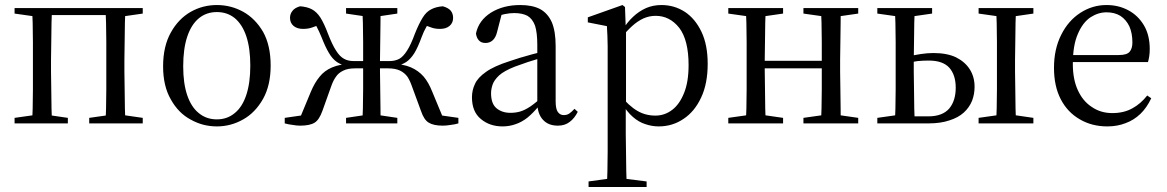

<svg xmlns="http://www.w3.org/2000/svg" viewBox="-20 -491 4643 764"><path d="M107 0H187Q186 -22 185 -59Q184 -96 184 -136Q183 -175 183 -206V-253Q183 -284 184 -324Q184 -363 185 -400Q186 -437 187 -459H107Q109 -437 110 -400Q110 -363 111 -324Q111 -284 111 -253V-206Q111 -175 111 -136Q110 -96 110 -59Q109 -22 107 0ZM399 0H479Q478 -22 477 -59Q476 -96 476 -136Q475 -175 475 -206V-253Q475 -284 476 -324Q476 -363 477 -400Q478 -437 479 -459H399Q401 -437 402 -400Q402 -363 403 -324Q403 -284 403 -253V-206Q403 -175 403 -136Q402 -96 402 -59Q401 -22 399 0ZM38 0H250V-22L154 -36H137L38 -22ZM335 0H548V-22L451 -36H434L335 -22ZM38 -437 137 -423H152V-459H38ZM434 -423H451L548 -437V-459H434ZM145 -431H437V-459H145Z M843 12Q899 12 948 -16Q996 -43 1027 -98Q1057 -152 1057 -230Q1057 -310 1027 -364Q996 -417 948 -444Q899 -471 843 -471Q787 -471 739 -444Q690 -416 660 -362Q629 -307 629 -227Q629 -148 660 -95Q690 -41 739 -15Q787 12 843 12ZM843 -16Q801 -16 771 -41Q741 -65 725 -112Q709 -159 709 -227Q709 -297 725 -345Q741 -393 771 -418Q801 -443 843 -443Q884 -443 914 -419Q944 -394 960 -347Q976 -299 976 -230Q976 -161 960 -113Q944 -65 914 -41Q884 -16 843 -16Z M1113 0Q1127 4 1144 6Q1161 9 1174 9Q1213 9 1232 -3Q1250 -14 1263 -50L1298 -148Q1306 -171 1317 -186Q1327 -201 1346 -210Q1364 -219 1393 -219H1452V-248H1387Q1365 -248 1349 -257Q1332 -266 1317 -290Q1302 -313 1285 -357Q1270 -397 1255 -421Q1240 -444 1221 -454Q1202 -464 1174 -466Q1153 -460 1144 -448Q1134 -436 1134 -420Q1134 -400 1148 -388Q1162 -376 1186 -376Q1207 -376 1223 -382Q1238 -388 1253 -393L1217 -419Q1229 -404 1240 -385Q1250 -366 1259 -344Q1275 -303 1289 -280Q1303 -256 1321 -244Q1339 -232 1367 -226L1379 -238Q1333 -236 1302 -223Q1271 -210 1252 -186Q1232 -162 1217 -126L1168 -8L1217 -37L1113 -22ZM1804 0V-22L1699 -37L1749 -8L1700 -126Q1686 -162 1666 -186Q1645 -210 1615 -223Q1585 -236 1537 -238L1550 -226Q1577 -232 1596 -244Q1614 -256 1629 -280Q1643 -303 1658 -344Q1666 -366 1677 -385Q1688 -404 1700 -419L1664 -393Q1679 -388 1695 -382Q1710 -376 1731 -376Q1755 -376 1769 -388Q1783 -400 1783 -420Q1783 -436 1774 -448Q1764 -460 1742 -466Q1715 -464 1696 -454Q1676 -444 1662 -421Q1647 -397 1631 -357Q1615 -313 1600 -290Q1585 -266 1569 -257Q1552 -248 1530 -248H1465V-219H1524Q1553 -219 1572 -210Q1590 -201 1601 -186Q1611 -171 1619 -148L1655 -50Q1667 -14 1686 -3Q1705 9 1742 9Q1756 9 1774 6Q1791 4 1804 0ZM1421 0H1495Q1494 -22 1494 -59Q1493 -96 1493 -137Q1492 -177 1492 -209V-249Q1492 -282 1493 -323Q1493 -363 1494 -400Q1494 -437 1495 -459H1421Q1423 -437 1424 -400Q1424 -363 1425 -323Q1425 -282 1425 -249V-209Q1425 -177 1425 -137Q1424 -96 1424 -59Q1423 -22 1421 0ZM1357 0H1561V-22L1467 -36H1452L1357 -22ZM1357 -437 1452 -423H1467L1561 -437V-459H1357Z M1980 12Q2007 12 2032 3Q2056 -5 2079 -23Q2101 -41 2125 -70H2155L2145 -112Q2112 -82 2090 -67Q2067 -52 2049 -47Q2031 -42 2011 -42Q1978 -42 1956 -60Q1934 -78 1934 -120Q1934 -136 1940 -154Q1946 -172 1966 -191Q1986 -209 2029 -226Q2049 -233 2080 -244Q2111 -254 2157 -268V-290Q2125 -282 2098 -275Q2071 -267 2049 -261Q2027 -254 2009 -248Q1946 -228 1914 -205Q1881 -182 1870 -157Q1858 -132 1858 -104Q1858 -46 1894 -17Q1929 12 1980 12ZM2200 9Q2228 9 2247 -6Q2266 -20 2279 -46L2266 -58Q2254 -45 2245 -39Q2236 -33 2223 -33Q2209 -33 2200 -45Q2191 -57 2191 -88V-308Q2191 -366 2176 -402Q2160 -438 2129 -455Q2098 -471 2050 -471Q1983 -471 1934 -441Q1885 -410 1874 -358Q1876 -341 1885 -331Q1894 -320 1912 -320Q1930 -320 1942 -332Q1953 -343 1958 -364L1979 -445L1946 -423Q1969 -431 1989 -435Q2008 -439 2026 -439Q2058 -439 2079 -428Q2099 -416 2109 -389Q2118 -361 2118 -312V-83V-80Q2119 -38 2140 -15Q2161 9 2200 9Z M2322 253H2553V231L2442 217H2423L2322 231ZM2395 253H2474Q2473 226 2472 189Q2471 153 2471 113Q2470 74 2470 41V-72L2471 -77V-375L2470 -378L2467 -463L2457 -471L2319 -422V-402L2395 -387Q2396 -367 2397 -348Q2397 -329 2398 -308Q2398 -286 2398 -258V41Q2398 74 2398 113Q2397 153 2397 189Q2396 226 2395 253ZM2601 12Q2656 12 2700 -18Q2744 -47 2770 -103Q2796 -158 2796 -237Q2796 -313 2771 -365Q2746 -417 2705 -444Q2663 -471 2612 -471Q2579 -471 2551 -459Q2522 -446 2499 -424Q2475 -402 2457 -371H2441L2448 -336Q2472 -366 2495 -387Q2517 -407 2541 -418Q2564 -428 2589 -428Q2645 -428 2683 -380Q2720 -331 2720 -232Q2720 -165 2702 -121Q2684 -76 2655 -54Q2625 -31 2588 -31Q2548 -31 2516 -50Q2483 -69 2446 -114L2438 -81H2454Q2474 -47 2498 -26Q2522 -5 2548 3Q2574 12 2601 12Z M2947 0H3027Q3026 -22 3025 -59Q3024 -96 3024 -138Q3023 -179 3023 -213V-253Q3023 -284 3024 -324Q3024 -363 3025 -400Q3026 -437 3027 -459H2947Q2949 -437 2950 -400Q2950 -363 2951 -324Q2951 -284 2951 -253V-206Q2951 -175 2951 -136Q2950 -96 2950 -59Q2949 -22 2947 0ZM3246 0H3326Q3325 -22 3325 -59Q3324 -96 3324 -136Q3323 -175 3323 -206V-253Q3323 -284 3324 -324Q3324 -363 3325 -400Q3325 -437 3326 -459H3246Q3248 -437 3249 -400Q3249 -363 3250 -324Q3250 -284 3250 -253V-213Q3250 -179 3250 -138Q3249 -96 3249 -59Q3248 -22 3246 0ZM2878 0H3096V-22L2999 -36H2977L2878 -22ZM2878 -437 2977 -423H2999L3096 -437V-459H2878ZM3177 0H3395V-22L3298 -36H3276L3177 -22ZM3177 -437 3276 -423H3298L3395 -437V-459H3177ZM2985 -219H3285V-249H2985Z M3596 0H3675Q3723 0 3758 -12Q3793 -23 3815 -43Q3837 -63 3848 -90Q3858 -116 3858 -146Q3858 -185 3839 -215Q3820 -245 3784 -263Q3748 -280 3694 -280Q3671 -280 3644 -276Q3616 -272 3591 -265L3589 -240Q3610 -245 3632 -248Q3654 -250 3676 -250Q3731 -250 3757 -222Q3783 -193 3783 -142Q3783 -90 3757 -59Q3730 -28 3674 -28H3594ZM3540 0H3620Q3619 -22 3618 -59Q3617 -96 3617 -136Q3616 -175 3616 -206V-252Q3616 -284 3617 -324Q3617 -363 3618 -400Q3619 -437 3620 -459H3540Q3542 -437 3543 -400Q3543 -363 3544 -324Q3544 -284 3544 -253V-206Q3544 -175 3544 -136Q3543 -96 3543 -59Q3542 -22 3540 0ZM3943 0H4023Q4022 -22 4021 -59Q4020 -96 4020 -136Q4019 -175 4019 -206V-253Q4019 -284 4020 -324Q4020 -363 4021 -400Q4022 -437 4023 -459H3943Q3945 -437 3946 -400Q3946 -363 3947 -324Q3947 -284 3947 -253V-206Q3947 -175 3947 -136Q3946 -96 3946 -59Q3945 -22 3943 0ZM3471 -437 3570 -423H3592L3689 -437V-459H3471ZM3874 0H4092V-22L3996 -36H3973L3874 -22ZM3874 -437 3973 -423H3996L4092 -437V-459H3874ZM3471 0H3587V-36H3570L3471 -22Z M4386 12Q4426 12 4459 -1Q4492 -13 4518 -38Q4543 -62 4561 -100L4545 -111Q4519 -78 4486 -60Q4452 -41 4406 -41Q4360 -41 4325 -65Q4289 -88 4269 -132Q4249 -175 4249 -236Q4249 -311 4269 -356Q4288 -401 4319 -422Q4350 -442 4383 -442Q4415 -442 4438 -428Q4461 -413 4474 -386Q4486 -359 4486 -322Q4486 -298 4475 -285Q4464 -272 4432 -272H4203V-244H4548Q4551 -254 4553 -267Q4555 -280 4555 -296Q4555 -351 4532 -390Q4509 -429 4470 -450Q4431 -471 4383 -471Q4327 -471 4279 -440Q4231 -409 4203 -353Q4174 -296 4174 -221Q4174 -148 4201 -96Q4228 -44 4277 -16Q4325 12 4386 12Z"/></svg>

Font: Source Serif 4 48pt
Style: Regular
Weight: 400
Designer: Frank Grie√ühammer
Foundry: Adobe Systems Incorporated
Version: Version 4.004;hotconv 1.0.116;makeotfexe 2.5.65601